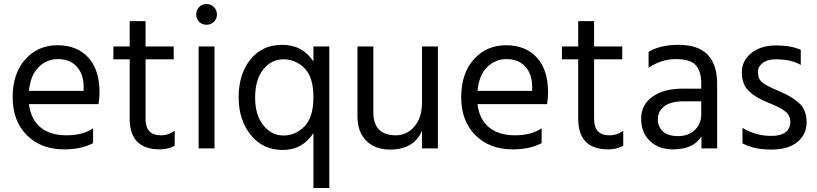

<svg xmlns="http://www.w3.org/2000/svg" viewBox="-20 -738 4066 955"><path d="M124 -286H396V-306Q396 -369 362 -406.5Q328 -444 269.5 -444Q211 -444 171 -403Q131 -362 124 -286ZM299 5Q184 5 113.5 -65.5Q43 -136 43 -254.5Q43 -373 106 -443Q169 -513 266 -513Q363 -513 419 -452Q475 -391 475 -279Q475 -247 470 -220H124Q133 -145 181 -105Q229 -65 310.5 -65Q392 -65 443 -100V-26Q384 5 299 5Z M775 5Q625 5 625 -148V-443H544V-507H625V-633H704V-507H844V-443H704V-146Q704 -65 780 -65Q819 -65 849 -88V-13Q816 5 775 5Z M1044 -703Q1059 -688 1059 -666Q1059 -644 1044 -629.5Q1029 -615 1007 -615Q985 -615 970.5 -629.5Q956 -644 956 -666Q956 -688 970.5 -703Q985 -718 1007 -718Q1029 -718 1044 -703ZM1047 0H968V-507H1047Z M1618 197H1539V-76Q1484 8 1386 8Q1288 8 1227.5 -66.5Q1167 -141 1167 -254.5Q1167 -368 1225 -441.5Q1283 -515 1384 -515Q1485 -515 1539 -432V-507H1618ZM1390 -443Q1329 -443 1289 -392Q1249 -341 1249 -253Q1249 -165 1290 -114.5Q1331 -64 1390.5 -64Q1450 -64 1494.5 -109.5Q1539 -155 1539 -254.5Q1539 -354 1495 -398.5Q1451 -443 1390 -443Z M2158 0H2079V-88Q2039 6 1920 6Q1845 6 1801.5 -38.5Q1758 -83 1758 -158V-507H1837V-178Q1837 -123 1865 -94Q1893 -65 1948.5 -65Q2004 -65 2041.5 -109Q2079 -153 2079 -228V-507H2158Z M2355 -286H2627V-306Q2627 -369 2593 -406.5Q2559 -444 2500.5 -444Q2442 -444 2402 -403Q2362 -362 2355 -286ZM2530 5Q2415 5 2344.5 -65.5Q2274 -136 2274 -254.5Q2274 -373 2337 -443Q2400 -513 2497 -513Q2594 -513 2650 -452Q2706 -391 2706 -279Q2706 -247 2701 -220H2355Q2364 -145 2412 -105Q2460 -65 2541.5 -65Q2623 -65 2674 -100V-26Q2615 5 2530 5Z M3006 5Q2856 5 2856 -148V-443H2775V-507H2856V-633H2935V-507H3075V-443H2935V-146Q2935 -65 3011 -65Q3050 -65 3080 -88V-13Q3047 5 3006 5Z M3327 5Q3256 5 3212.5 -37Q3169 -79 3169 -147.5Q3169 -216 3224.5 -256.5Q3280 -297 3376 -297H3468V-323Q3468 -383 3441 -413.5Q3414 -444 3341.5 -444Q3269 -444 3206 -401V-480Q3263 -515 3356 -515Q3547 -515 3547 -321V0H3469V-60Q3430 5 3327 5ZM3468 -169V-234H3380Q3316 -234 3284 -209Q3252 -184 3252 -146Q3252 -108 3277 -84.5Q3302 -61 3353 -61Q3404 -61 3436 -91.5Q3468 -122 3468 -169Z M3673 -25V-102Q3740 -62 3817 -62Q3863 -62 3887 -80Q3911 -98 3911 -131.5Q3911 -165 3884.5 -185Q3858 -205 3798.5 -228.5Q3739 -252 3704.5 -285Q3670 -318 3670 -377.5Q3670 -437 3717.5 -474.5Q3765 -512 3840 -512Q3915 -512 3963 -490V-415Q3917 -443 3837 -443Q3797 -443 3773.5 -424.5Q3750 -406 3750 -382.5Q3750 -359 3757 -345.5Q3764 -332 3784 -319Q3808 -304 3864 -280.5Q3920 -257 3956 -224Q3992 -191 3992 -130.5Q3992 -70 3946.5 -32Q3901 6 3815.5 6Q3730 6 3673 -25Z"/></svg>

Font: Hind Mysuru
Style: Regular
Weight: 400
Designer: Manushi Parikh, Hitesh Malaviya
Foundry: Indian Type Foundry
Version: Version 0.703;PS 1.0;hotconv 1.0.86;makeotf.lib2.5.63406